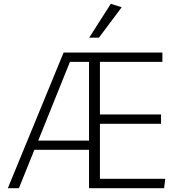

<svg xmlns="http://www.w3.org/2000/svg" viewBox="-20 -985 923 1005"><path d="M21 0 313 -710H830V-661H503V-386H823V-337H503V-49H845L839 0H446V-201H160L79 0ZM180 -249H446V-661H346ZM447 -788 560 -965 617 -947 498 -788Z"/></svg>

Font: Livvic Light
Style: Regular
Weight: 300
Designer: Jacques Le Bailly, Baron von Fonthausen
Version: Version 1.001; ttfautohint (v1.8.2)